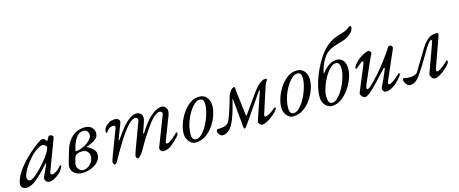

<svg xmlns="http://www.w3.org/2000/svg" viewBox="-48 -1288 4522 1891"><g transform="rotate(-15 2213.0 -342.0)"><path d="M45 14Q33 14 21 7.5Q9 1 1.5 -9Q-6 -19 -6 -30Q-6 -66 18 -113.5Q42 -161 85 -213.5Q128 -266 184 -315Q238 -362 272 -385.5Q306 -409 322 -409Q338 -409 350 -395Q364 -377 362.5 -378.5Q361 -380 362 -380Q364 -380 365.5 -381.5Q367 -383 368 -386Q382 -410 385 -415Q388 -420 385 -416Q391 -426 397 -426Q406 -426 415 -423Q424 -420 429.5 -415Q435 -410 435 -405Q435 -400 428 -380L316 -83Q303 -49 329 -49Q347 -49 372.5 -66.5Q398 -84 417 -109Q419 -111 421.5 -112.5Q424 -114 426 -114Q430 -114 431.5 -111.5Q433 -109 433 -103Q433 -96 419 -75.5Q405 -55 390 -40Q362 -14 333.5 0Q305 14 281 14Q271 14 261 8Q251 2 244.5 -7Q238 -16 238 -25Q238 -36 244 -48Q240 -39 243.5 -48Q247 -57 255.5 -76Q264 -95 274 -116Q284 -137 291 -153Q296 -164 295.5 -169.5Q295 -175 289 -168Q228 -100 184.5 -60Q141 -20 108 -3Q75 14 45 14ZM101 -49Q123 -49 166.5 -85.5Q210 -122 265 -187Q303 -231 325 -268Q347 -305 347 -323Q347 -331 334 -342Q328 -347 321 -350Q314 -353 309 -353Q291 -353 259.5 -335Q228 -317 202 -292Q169 -260 139 -220Q109 -180 90.5 -143Q72 -106 72 -83Q72 -68 80 -58.5Q88 -49 101 -49Z M620 15Q559 15 527.5 -21.5Q496 -58 512 -115Q521 -146 530 -176.5Q539 -207 548 -238Q571 -318 624.5 -366Q678 -414 758 -414Q782 -414 802.5 -404.5Q823 -395 836 -376Q849 -357 849 -329Q849 -299 829 -279Q809 -259 781.5 -246Q754 -233 729 -225Q725 -224 725 -221.5Q725 -219 730 -217Q751 -208 769 -194Q787 -180 798 -163Q809 -146 809 -126Q809 -91 791 -64.5Q773 -38 744.5 -20.5Q716 -3 683 6Q650 15 620 15ZM635 -11Q659 -11 683 -26Q707 -41 723.5 -66.5Q740 -92 740 -123Q740 -153 721 -172.5Q702 -192 667 -192Q638 -192 616 -182Q594 -172 586 -140L575 -96Q569 -73 577 -53.5Q585 -34 601 -22.5Q617 -11 635 -11ZM618 -209Q661 -215 698.5 -234.5Q736 -254 760 -280Q784 -306 784 -329Q784 -350 770.5 -367Q757 -384 733 -384Q702 -384 678.5 -363.5Q655 -343 639 -310Q623 -277 613 -239L608 -219Q607 -214 610 -211Q613 -208 618 -209Z M949 17Q944 17 940 12Q936 7 933.5 0Q931 -7 931 -13Q931 -18 937.5 -37Q944 -56 954 -84L1046 -325Q1051 -338 1046 -347Q1041 -356 1029 -356Q1014 -356 997.5 -349Q981 -342 957 -310Q953 -306 948.5 -306.5Q944 -307 942 -314Q942 -320 944 -329.5Q946 -339 950.5 -349Q955 -359 959 -364Q976 -385 1000 -399Q1024 -413 1058 -414Q1072 -414 1085.5 -409.5Q1099 -405 1105.5 -393Q1112 -381 1104 -360L1047 -212Q1044 -205 1048.5 -204Q1053 -203 1056 -208Q1099 -274 1138.5 -320Q1178 -366 1214.5 -390Q1251 -414 1283 -414Q1302 -414 1317.5 -403Q1333 -392 1338.5 -370.5Q1344 -349 1333 -317L1297 -212Q1294 -205 1298.5 -204Q1303 -203 1306 -208Q1348 -277 1388.5 -322.5Q1429 -368 1467 -391Q1505 -414 1537 -414Q1556 -414 1571 -402Q1586 -390 1590.5 -366.5Q1595 -343 1581 -308L1495 -86Q1480 -50 1500 -50Q1512 -50 1529 -61Q1546 -72 1563.5 -87Q1581 -102 1594 -114.5Q1607 -127 1611 -131Q1612 -132 1612.5 -132Q1613 -132 1614 -132Q1617 -132 1619.5 -129.5Q1622 -127 1622 -123Q1622 -115 1618.5 -106.5Q1615 -98 1604 -87Q1571 -50 1530 -18Q1489 14 1442 14Q1434 14 1425.5 7.5Q1417 1 1412.5 -10Q1408 -21 1412 -32L1528 -331Q1536 -351 1527.5 -361Q1519 -371 1508 -372Q1492 -373 1465 -355.5Q1438 -338 1405 -297Q1390 -278 1363.5 -240Q1337 -202 1309.5 -158.5Q1282 -115 1262 -78Q1245 -46 1230 -25Q1215 -4 1203 6.5Q1191 17 1183 17Q1178 17 1174 12.5Q1170 8 1167.5 2Q1165 -4 1165 -10Q1165 -15 1171.5 -35.5Q1178 -56 1188 -84L1281 -334Q1290 -357 1279 -365.5Q1268 -374 1261 -375Q1245 -377 1218 -358.5Q1191 -340 1158 -299Q1146 -285 1128 -259Q1110 -233 1089.5 -201.5Q1069 -170 1049.5 -137.5Q1030 -105 1015 -78Q989 -30 975 -6.5Q961 17 949 17Z M1771 14Q1747 14 1726 -2Q1705 -18 1692.5 -44Q1680 -70 1680 -99Q1680 -146 1698.5 -200.5Q1717 -255 1750 -303.5Q1783 -352 1826.5 -383Q1870 -414 1920 -414Q1970 -414 1997.5 -380Q2025 -346 2025 -296Q2025 -251 2007 -197.5Q1989 -144 1955.5 -96Q1922 -48 1875.5 -17Q1829 14 1771 14ZM1787 -16Q1811 -16 1835.5 -37Q1860 -58 1882.5 -92Q1905 -126 1922.5 -167Q1940 -208 1950.5 -249Q1961 -290 1961 -324Q1961 -350 1952.5 -367Q1944 -384 1918 -384Q1895 -384 1870.5 -365Q1846 -346 1823.5 -314Q1801 -282 1783 -242.5Q1765 -203 1754.5 -160.5Q1744 -118 1744 -78Q1744 -45 1755.5 -30.5Q1767 -16 1787 -16Z M2044 14Q2037 14 2027.5 6Q2018 -2 2010 -13Q2002 -24 2002 -32Q2002 -43 2005 -50.5Q2008 -58 2017 -58Q2073 -58 2099.5 -70.5Q2126 -83 2139 -113Q2160 -161 2180 -226Q2200 -291 2216 -348Q2224 -365 2231 -377.5Q2238 -390 2245 -398Q2252 -406 2260.5 -410.5Q2269 -415 2281 -415Q2287 -415 2287 -401.5Q2287 -388 2288 -372L2319 -119Q2320 -115 2323 -114.5Q2326 -114 2328 -117L2462 -305Q2491 -346 2515.5 -370Q2540 -394 2560 -404.5Q2580 -415 2595 -415Q2602 -415 2606 -412.5Q2610 -410 2610.5 -405.5Q2611 -401 2607 -396Q2602 -389 2594.5 -376Q2587 -363 2581 -345L2500 -94Q2493 -74 2493.5 -64.5Q2494 -55 2503 -55Q2515 -55 2531.5 -63Q2548 -71 2564.5 -82.5Q2581 -94 2593.5 -104Q2606 -114 2610 -118Q2611 -119 2613 -119Q2616 -119 2619 -116.5Q2622 -114 2622 -110Q2622 -102 2610 -87Q2598 -72 2578.5 -54.5Q2559 -37 2536 -21.5Q2513 -6 2490.5 4Q2468 14 2451 14Q2444 14 2435 7Q2426 0 2420 -10Q2414 -20 2417 -29L2512 -307Q2516 -318 2513.5 -321Q2511 -324 2504 -315L2302 -22Q2295 -11 2287.5 -3Q2280 5 2274 5Q2268 5 2266.5 -2Q2265 -9 2264 -16L2238 -303Q2238 -306 2236 -306Q2234 -306 2232 -300Q2211 -216 2191.5 -156.5Q2172 -97 2150.5 -59.5Q2129 -22 2103 -4Q2077 14 2044 14Z M2766 14Q2742 14 2721 -2Q2700 -18 2687.5 -44Q2675 -70 2675 -99Q2675 -146 2693.5 -200.5Q2712 -255 2745 -303.5Q2778 -352 2821.5 -383Q2865 -414 2915 -414Q2965 -414 2992.5 -380Q3020 -346 3020 -296Q3020 -251 3002 -197.5Q2984 -144 2950.5 -96Q2917 -48 2870.5 -17Q2824 14 2766 14ZM2782 -16Q2806 -16 2830.5 -37Q2855 -58 2877.5 -92Q2900 -126 2917.5 -167Q2935 -208 2945.5 -249Q2956 -290 2956 -324Q2956 -350 2947.5 -367Q2939 -384 2913 -384Q2890 -384 2865.5 -365Q2841 -346 2818.5 -314Q2796 -282 2778 -242.5Q2760 -203 2749.5 -160.5Q2739 -118 2739 -78Q2739 -45 2750.5 -30.5Q2762 -16 2782 -16Z M3161 14Q3141 14 3119 0.5Q3097 -13 3082 -39.5Q3067 -66 3067 -104Q3067 -156 3081 -213Q3095 -270 3117.5 -325Q3140 -380 3166 -426.5Q3192 -473 3215 -504Q3248 -548 3280.5 -576Q3313 -604 3351.5 -622.5Q3390 -641 3441 -654Q3486 -666 3507.5 -683.5Q3529 -701 3538 -701Q3542 -701 3544.5 -697Q3547 -693 3547 -688Q3547 -660 3522.5 -634.5Q3498 -609 3463 -592Q3436 -579 3405.5 -571Q3375 -563 3343 -552.5Q3311 -542 3280.5 -522Q3250 -502 3224 -464Q3202 -431 3186.5 -389.5Q3171 -348 3167 -323Q3166 -319 3167 -316Q3168 -313 3175 -323Q3190 -344 3212.5 -365Q3235 -386 3263.5 -400Q3292 -414 3323 -414Q3364 -414 3388 -384.5Q3412 -355 3412 -296Q3412 -262 3399.5 -221Q3387 -180 3364 -138.5Q3341 -97 3309.5 -62.5Q3278 -28 3240.5 -7Q3203 14 3161 14ZM3174 -16Q3198 -16 3222.5 -37Q3247 -58 3269.5 -91.5Q3292 -125 3309.5 -165Q3327 -205 3337.5 -243.5Q3348 -282 3348 -312Q3348 -345 3339.5 -364.5Q3331 -384 3305 -384Q3281 -384 3256.5 -363.5Q3232 -343 3209.5 -309.5Q3187 -276 3169.5 -237.5Q3152 -199 3141.5 -161.5Q3131 -124 3131 -96Q3131 -59 3140 -37.5Q3149 -16 3174 -16Z M3501 14Q3490 14 3478.5 4.5Q3467 -5 3461 -18Q3455 -31 3458 -39L3563 -292Q3570 -309 3572 -321Q3574 -333 3566 -333Q3561 -333 3549.5 -325Q3538 -317 3523.5 -305Q3509 -293 3494 -280Q3492 -278 3486.5 -279Q3481 -280 3481 -283Q3481 -287 3483 -294.5Q3485 -302 3493 -313Q3518 -347 3548.5 -370Q3579 -393 3606.5 -405.5Q3634 -418 3648 -418Q3653 -418 3659.5 -412.5Q3666 -407 3670 -399.5Q3674 -392 3670 -385Q3637 -317 3607 -247Q3577 -177 3547 -109Q3538 -89 3536 -72Q3534 -55 3544 -55Q3554 -55 3574 -72Q3594 -89 3619.5 -116Q3645 -143 3673 -174Q3711 -217 3746.5 -263Q3782 -309 3808 -346Q3834 -383 3842 -398Q3847 -408 3854 -411Q3861 -414 3867 -414Q3873 -414 3879 -408Q3885 -402 3888.5 -394Q3892 -386 3889 -380L3761 -86Q3753 -67 3754 -57Q3755 -47 3764 -47Q3777 -47 3798 -61Q3819 -75 3841 -93.5Q3863 -112 3878 -127Q3879 -128 3881 -128Q3884 -128 3887 -125.5Q3890 -123 3890 -119Q3890 -117 3889 -115Q3888 -113 3886.5 -110Q3885 -107 3882.5 -103Q3880 -99 3876.5 -94.5Q3873 -90 3868 -84Q3849 -60 3824 -37.5Q3799 -15 3770.5 -0.5Q3742 14 3710 14Q3697 14 3686.5 -3Q3676 -20 3682 -33Q3696 -63 3712 -97Q3728 -131 3740.5 -160Q3753 -189 3758 -203Q3763 -215 3757 -216Q3751 -217 3746 -211Q3694 -154 3654 -111.5Q3614 -69 3584.5 -41.5Q3555 -14 3534.5 0Q3514 14 3501 14Z M3963 14Q3944 14 3931 1.5Q3918 -11 3911 -26.5Q3904 -42 3904 -51Q3904 -56 3907 -62.5Q3910 -69 3918 -69Q3920 -69 3922 -68.5Q3924 -68 3928 -66Q3934 -65 3945 -63Q3956 -61 3978 -61Q4007 -61 4028.5 -70Q4050 -79 4057 -92L4179 -294Q4214 -353 4252 -383.5Q4290 -414 4342 -414Q4346 -414 4349.5 -412Q4353 -410 4355.5 -407Q4358 -404 4358 -401Q4358 -397 4357 -392Q4356 -387 4354 -380L4246 -78Q4236 -47 4252 -47Q4264 -47 4281.5 -57.5Q4299 -68 4317 -82.5Q4335 -97 4347.5 -108.5Q4360 -120 4363 -123Q4366 -126 4367.5 -127Q4369 -128 4370 -128Q4373 -128 4375 -124Q4377 -120 4377 -115Q4377 -111 4374.5 -104Q4372 -97 4364 -88Q4347 -68 4327 -50Q4307 -32 4286.5 -17.5Q4266 -3 4246.5 5.5Q4227 14 4212 14Q4198 14 4187.5 3Q4177 -8 4172.5 -21.5Q4168 -35 4170 -42L4278 -341Q4280 -348 4280 -354.5Q4280 -361 4274 -361Q4260 -361 4243 -338.5Q4226 -316 4213 -296Q4208 -288 4193.5 -263Q4179 -238 4159 -204Q4139 -170 4117 -134.5Q4095 -99 4074.5 -69.5Q4054 -40 4038 -23Q4019 -2 4000 6Q3981 14 3963 14Z"/></g></svg>

Font: EB Garamond
Style: Italic
Weight: 400
Italic angle: -17.2°
Designer: Georg Duffner and Octavio Pardo
Foundry: Georg Duffner
Version: Version 1.001